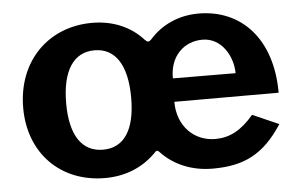

<svg xmlns="http://www.w3.org/2000/svg" viewBox="-43 -589 1042 662"><g transform="rotate(-5 478.0 -258.5)"><path d="M296 10C369 10 429 -17 473 -62C479 -70 484 -70 490 -63C533 -17 595 10 668 10C776 10 845 -23 910 -123L819 -163C776 -112 735 -91 686 -91C614 -91 556 -145 556 -231H917C917 -417 814 -527 665 -527C596 -527 536 -499 495 -452C487 -444 482 -444 474 -452C432 -499 371 -527 297 -527C146 -527 35 -418 35 -255C35 -99 141 10 296 10ZM671 -436C738 -436 775 -368 775 -311L558 -312C557 -390 608 -436 671 -436ZM297 -88C225 -88 184 -146 184 -258C184 -372 225 -432 297 -432C369 -432 409 -372 409 -258C409 -147 370 -88 297 -88Z"/></g></svg>

Font: United Sans
Style: Bold
Weight: 700
Designer: Pablo Impallari, Rodrigo Fuenzalida (Modified by Dan O. Williams)
Version: Version 1.000;PS 001.000;hotconv 1.0.88;makeotf.lib2.5.64775